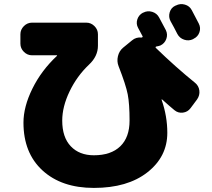

<svg xmlns="http://www.w3.org/2000/svg" viewBox="-20 -851 1040 941"><path d="M920 -801Q953 -738 954 -736Q965 -715 957.5 -693Q950 -671 929 -661L926 -659Q905 -649 882.5 -656.5Q860 -664 849 -685Q844 -695 833 -716Q822 -737 816 -747Q805 -767 811.5 -790Q818 -813 839 -823L842 -824Q863 -835 886 -828.5Q909 -822 920 -801ZM935 -446Q954 -431 957 -407.5Q960 -384 946 -364L914 -321Q900 -302 876.5 -299Q853 -296 835 -311Q814 -328 774 -364H772V-362Q800 -282 800 -200Q800 -83 702.5 -6.5Q605 70 440 70Q282 70 188.5 -15.5Q95 -101 95 -250Q95 -328 139 -417Q183 -506 259 -577Q260 -578 260 -579Q260 -580 259 -580H137Q114 -580 97 -597Q80 -614 80 -637V-683Q80 -706 97 -723Q114 -740 137 -740H403Q426 -740 443 -723Q460 -706 460 -683V-627Q460 -575 416 -534Q357 -478 321 -403Q285 -328 285 -260Q285 -178 327 -134Q369 -90 440 -90Q524 -90 569.5 -134Q615 -178 615 -260Q615 -342 606 -388.5Q597 -435 561 -527Q552 -550 558 -575.5Q564 -601 583 -617L627 -653Q647 -670 674 -667Q676 -667 678 -669Q680 -671 679 -673Q676 -680 668 -693.5Q660 -707 657 -714Q646 -734 653 -756Q660 -778 681 -789H682Q703 -800 726 -793Q749 -786 760 -765Q771 -745 793 -703Q803 -682 795 -660Q787 -638 766 -628Q758 -625 746 -623Q744 -623 743 -620.5Q742 -618 743 -617Q841 -522 935 -446Z"/></svg>

Font: Rounded Mplus 1c Black
Style: Regular
Weight: 900
Version: Version 1.059.20150529